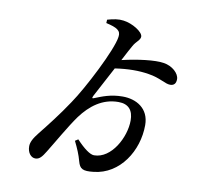

<svg xmlns="http://www.w3.org/2000/svg" viewBox="-90 -905 1180 1066"><g transform="rotate(10 500.0 -372.5)"><path d="M430 -771C492 -757 516 -743 510 -707C501 -634 378 -395 316 -305C266 -229 207 -154 167 -104C137 -67 127 -44 127 -23C127 14 148 38 172 38C195 38 209 21 229 -12C264 -68 320 -168 364 -229C416 -299 483 -351 573 -351C631 -351 657 -318 657 -261C657 -167 588 -36 490 -36C468 -36 433 -61 389 -108L372 -97C392 -56 405 -26 415 11C426 52 443 62 504 55C650 40 741 -105 741 -250C741 -345 667 -385 591 -385C522 -385 475 -364 439 -350C424 -343 423 -347 429 -360C444 -389 483 -462 520 -531C594 -542 656 -542 710 -533C777 -523 809 -495 838 -495C860 -495 871 -508 871 -532C871 -564 832 -601 782 -608C734 -616 636 -604 548 -583C568 -622 586 -655 594 -669C610 -699 634 -710 634 -730C634 -757 572 -795 522 -801C495 -805 465 -800 431 -790Z"/></g></svg>

Font: Source Han Serif CN SemiBold
Style: Regular
Weight: 600
Designer: Ryoko NISHIZUKA 西塚涼子 (kana & ideographs); Frank Grießhammer (Latin, Greek & Cyrillic); Wenlong ZHANG 张文龙 (bopomofo); San
Foundry: Adobe Systems Incorporated
Version: Version 1.000;PS 1;hotconv 16.6.53;makeotf.lib2.5.65590